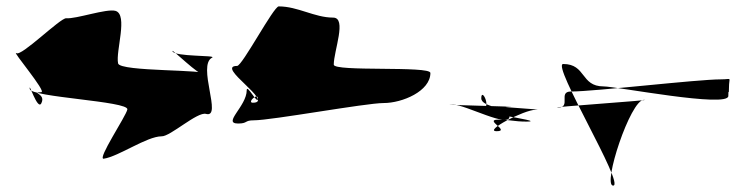

<svg xmlns="http://www.w3.org/2000/svg" viewBox="-20 -640 2331 600"><path d="M109 -317C97 -294 69 -388 73 -362C75 -336 383 -324 378 -298C374 -277 283 -142 304 -144C351 -151 439 -214 485 -214C512 -213 597 -292 624 -284C676 -270 595 -436 643 -460C659 -468 525 -462 519 -480C513 -492 605 -400 617 -408C639 -424 354 -415 349 -442C341 -480 381 -594 341 -606C313 -614 217 -580 187 -583C168 -584 46 -462 31 -474C15 -484 127 -352 109 -352C75 -350 125 -348 109 -317Z M786 -332C786 -310 751 -380 751 -358C751 -308 674 -254 724 -254C755 -254 743 -264 773 -264C829 -264 1123 -318 1179 -318C1237 -318 1325 -355 1325 -412C1325 -435 1023 -415 1023 -438C1023 -481 1065 -585 1021 -585C963 -585 911 -620 851 -620C835 -620 737 -434 721 -434C651 -434 841 -319 770 -319C751 -319 786 -352 786 -332Z M1566 -306C1638 -306 1324 -313 1396 -313C1435 -313 1572 -238 1572 -276C1572 -306 1484 -303 1484 -333C1484 -370 1520 -298 1484 -298C1409 -298 1700 -260 1626 -260C1584 -260 1577 -266 1536 -266C1492 -266 1576 -230 1532 -230C1490 -230 1618 -297 1654 -297C1692 -297 1528 -306 1566 -306Z M1896 -60C1935 -60 1702 -440 1740 -440C1812 -440 1794 -370 1866 -370C1905 -370 2256 -302 2256 -340C2256 -370 2258 -335 2258 -365C2258 -402 2270 -392 2233 -392C2158 -392 1839 -354 1764 -354C1723 -354 1766 -304 1724 -304C1680 -304 2036 -328 1992 -328C1950 -328 1862 -60 1896 -60Z"/></svg>

Font: CiSf CamouflageKit II
Style: Regular
Weight: 400
Version: Version 1